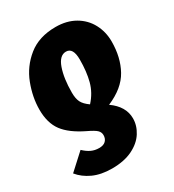

<svg xmlns="http://www.w3.org/2000/svg" viewBox="-187 -659 897 991"><g transform="rotate(-30 261.5 -163.5)"><path d="M0 147 94 61Q115 81 136 91Q157 101 183 101Q209 101 222 88Q235 75 235 54Q235 37 222.5 24.5Q210 12 170 -7Q87 -47 50.5 -96Q14 -145 14 -224Q14 -298 43 -374Q72 -450 136 -501.5Q200 -553 299 -553Q365 -553 413.5 -525Q462 -497 487.5 -449Q513 -401 513 -344Q513 -249 474 -178.5Q435 -108 338 -67Q410 -16 410 55Q410 98 385 137.5Q360 177 310 201.5Q260 226 188 226Q123 226 76 204.5Q29 183 0 147ZM324 -345Q324 -416 282 -416Q243 -416 223 -359Q203 -302 203 -217Q203 -182 213.5 -160.5Q224 -139 254 -118Q295 -163 309.5 -218Q324 -273 324 -345Z"/></g></svg>

Font: Fira Sans Condensed Black
Style: Italic
Weight: 900
Width: 3
Italic angle: -8°
Designer: Carrois Corporate & Edenspiekermann AG
Foundry: Carrois Corporate GbR & Edenspiekermann AG
Version: Version 4.203